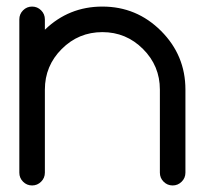

<svg xmlns="http://www.w3.org/2000/svg" viewBox="-20 -567 626 587"><path d="M39.1 -507.8Q39.1 -523.9 50.5 -535.4Q62 -546.9 78.1 -546.9Q94.2 -546.9 105.7 -535.4Q117.2 -523.9 117.2 -507.8V-476.1Q190.4 -546.9 293 -546.9Q397.9 -546.9 472.4 -472.4Q546.9 -397.9 546.9 -293V-39.1Q546.9 -22.9 535.4 -11.5Q523.9 0 507.8 0Q491.7 0 480.2 -11.5Q468.8 -22.9 468.8 -39.1V-293Q468.8 -365.7 417.2 -417.2Q365.7 -468.8 293 -468.8Q220.2 -468.8 168.7 -417.2Q117.2 -365.7 117.2 -293V-39.1Q117.2 -22.9 105.7 -11.5Q94.2 0 78.1 0Q62 0 50.5 -11.5Q39.1 -22.9 39.1 -39.1Z"/></svg>

Font: Comfortaa
Style: Regular
Weight: 400
Designer: Johan Aakerlund
Foundry: Johan Aakerlund
Version: Version 2.001; ttfautohint (v1.4.1)